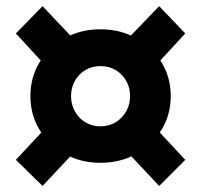

<svg xmlns="http://www.w3.org/2000/svg" viewBox="-20 -656 662 632"><path d="M310.5 -120.1Q245.6 -120.1 193.4 -149.2Q141.1 -178.2 110.6 -228Q80.1 -277.8 80.1 -339.8Q80.1 -401.9 110.6 -451.7Q141.1 -501.5 193.4 -530.5Q245.6 -559.6 310.5 -559.6Q376 -559.6 428.2 -530.5Q480.5 -501.5 511.2 -451.7Q542 -401.9 542 -339.8Q542 -277.8 511.2 -228Q480.5 -178.2 428.2 -149.2Q376 -120.1 310.5 -120.1ZM120.1 -43.9 32.2 -129.9 126 -230.5 223.6 -154.3ZM503.9 -43.9 400.4 -154.3 496.1 -230.5 589.8 -129.9ZM310.5 -240.2Q338.4 -240.2 360.4 -253.4Q382.3 -266.6 395.3 -289.3Q408.2 -312 408.2 -339.8Q408.2 -367.7 395.3 -390.1Q382.3 -412.6 360.4 -425.5Q338.4 -438.5 310.5 -438.5Q283.2 -438.5 261.2 -425.5Q239.3 -412.6 226.6 -390.1Q213.9 -367.7 213.9 -339.8Q213.9 -312 226.6 -289.3Q239.3 -266.6 261.2 -253.4Q283.2 -240.2 310.5 -240.2ZM124 -446.3 32.2 -545.9 120.1 -635.7 221.7 -528.3ZM498 -446.3 400.4 -528.3 503.9 -635.7 589.8 -545.9Z"/></svg>

Font: Reddit Sans Black
Style: Regular
Weight: 900
Version: Version 1.014